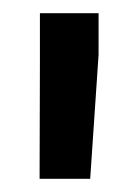

<svg xmlns="http://www.w3.org/2000/svg" viewBox="-20 -770 207 291"><path d="M40.5 -750V-679.2L40 -499H116.7L129.4 -687V-750Z"/></svg>

Font: Vazirmatn Medium
Style: Regular
Weight: 500
Designer: Saber Rastikerdar
Foundry: Saber Rastikerdar
Version: Version 33.003